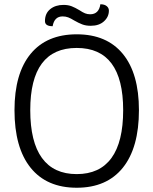

<svg xmlns="http://www.w3.org/2000/svg" viewBox="-20 -871 720 901"><path d="M48 -354Q48 -526 123.5 -618Q199 -710 340 -710Q481 -710 556.5 -618Q632 -526 632 -354Q632 -178 556.5 -84Q481 10 340 10Q199 10 123.5 -84Q48 -178 48 -354ZM558 -354Q558 -646 340 -646Q122 -646 122 -354Q122 -205 177 -129.5Q232 -54 340 -54Q448 -54 503 -129.5Q558 -205 558 -354ZM191 -772Q191 -808 215.5 -828Q240 -848 278 -848Q300 -848 316.5 -841.5Q333 -835 353 -823Q368 -813 379 -808.5Q390 -804 403 -804Q444 -804 451 -851Q470 -851 480.5 -842.5Q491 -834 491 -821Q491 -792 468 -771Q445 -750 406 -750Q383 -750 366 -756.5Q349 -763 328 -775Q312 -785 300 -789.5Q288 -794 274 -794Q235 -794 227 -748Q191 -748 191 -772Z"/></svg>

Font: Krub
Style: Regular
Weight: 400
Designer: Ekaluck Peanpanawate
Foundry: Cadson Demak Co.,Ltd.
Version: Version 1.000; ttfautohint (v1.6)